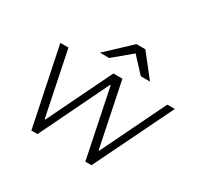

<svg xmlns="http://www.w3.org/2000/svg" viewBox="-153 -903 1120 1085"><g transform="rotate(30 407.0 -360.0)"><path d="M206 -93H210L413 -511H472L558 -93H562L765 -511H814L565 0H525L433 -446H429L213 0H173L67 -511H120ZM615 -575H555L465 -672L349 -575H289L443 -720H501Z"/></g></svg>

Font: Chivo Thin Italic
Style: Regular
Weight: 100
Italic angle: -8.05°
Designer: Hector Gatti
Foundry: Omnibus-Type
Version: Version 1.007